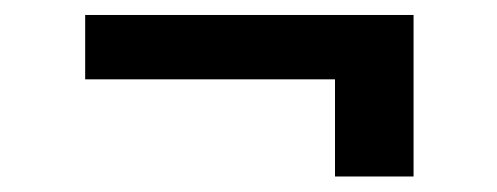

<svg xmlns="http://www.w3.org/2000/svg" viewBox="-20 -413 647 250"><path d="M518.5 -393.5V-183.2H416.2V-309.7H90.9V-393.5Z"/></svg>

Font: Karasuma Gothic
Style: Black
Weight: 900
Designer: Rasmus Andersson / Ryoko Nishizuka
Foundry: Genbu
Version: Version 1.00